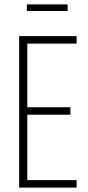

<svg xmlns="http://www.w3.org/2000/svg" viewBox="-20 -852 399 872"><path d="M67 0V-688H328V-654H104V-365H300V-331H104V-34H328V0ZM102 -802V-832H287V-802Z"/></svg>

Font: Saira ExtraCondensed Thin
Style: Regular
Weight: 250
Width: 2
Designer: Hector Gatti with collaboration of the Omnibus-Type team
Foundry: Omnibus-Type
Version: Version 1.101